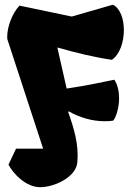

<svg xmlns="http://www.w3.org/2000/svg" viewBox="-20 -776 565 806"><path d="M15.6 -85C34.7 -47.9 87.9 9.8 148.9 9.8C207.5 9.8 299.3 -31.7 304.7 -94.7C311.5 -169.9 290 -238.3 266.1 -306.2L268.6 -308.6C314.9 -282.2 367.7 -267.1 418.9 -267.1C431.2 -267.1 443.4 -267.6 455.1 -269.5C466.3 -281.7 480 -322.3 480 -364.3C480 -390.6 474.1 -419.9 460 -441.4C390.6 -427.2 348.6 -417.5 259.8 -404.3L220.7 -576.7C295.9 -555.2 375 -535.6 449.7 -524.9C482.9 -547.4 500 -599.6 500 -649.4C500 -695.8 485.4 -740.2 454.1 -756.3L281.2 -706.5L62 -752.4C31.2 -721.2 10.3 -662.6 10.3 -622.6C10.3 -618.7 10.3 -615.2 10.7 -611.8L161.1 -151.9H47.4Z"/></svg>

Font: Fruktur
Style: Regular
Weight: 400
Designer: Viktoriya Grabowska
Foundry: Viktoriya Grabowska
Version: Version 1.002